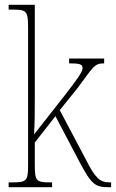

<svg xmlns="http://www.w3.org/2000/svg" viewBox="-20 -780 483 800"><path d="M16 0H197V-20H192C130 -20 125 -25 125 -95V-186L211 -296L312 -104C362 -10 377 0 434 0H443V-20H437C394 -20 375 -42 338 -115L229 -321L303 -413C369 -501 372 -516 414 -516V-536H268V-516C311 -516 324 -513 324 -496C324 -482 309 -458 236 -365L122 -220C125 -268 125 -332 125 -373V-760H16V-740H30C91 -740 97 -735 97 -663V-95C97 -25 92 -20 27 -20H16Z"/></svg>

Font: Noto Serif Georgian Condensed Thin
Style: Regular
Weight: 100
Width: 3
Designer: Monotype Design Team, Akaki Razmadze
Foundry: Google LLC
Version: Version 2.003